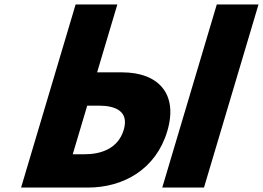

<svg xmlns="http://www.w3.org/2000/svg" viewBox="-20 -845 1185 865"><path d="M1144.7 -825H956.7L711 0H899ZM75 0 320.7 -825H508.7L417.5 -519H530.5C691.5 -519 784.2 -424 733.6 -254C682.7 -83 537 0 376 0ZM372.9 -369 307.7 -150H360.7C434.7 -150 512.1 -175 537.4 -260C562.4 -344 499.9 -369 425.9 -369Z"/></svg>

Font: Hussar
Style: BdOblThree
Weight: 700
Foundry: Cannot Into Space Fonts
Version: Version 2.00